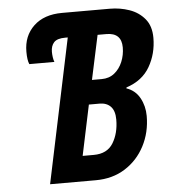

<svg xmlns="http://www.w3.org/2000/svg" viewBox="-52 -761 717 808"><g transform="rotate(-5 307.0 -357.0)"><path d="M127 0 254.9 -608.9H244.1Q210 -608.9 196.5 -594.2Q183.1 -579.6 183.1 -554.2Q183.1 -543.5 184.8 -531.7Q186.5 -520 189.9 -511.2H84Q76.2 -528.3 76.2 -564Q76.2 -630.9 119.9 -672.4Q163.6 -713.9 240.2 -713.9H441.9Q484.9 -713.9 524.2 -700.2Q563.5 -686.5 588.6 -656.2Q613.8 -626 613.8 -576.2Q613.8 -509.3 582.3 -454.6Q550.8 -399.9 482.9 -377.9L481.9 -374Q519.5 -361.3 538.3 -326.9Q557.1 -292.5 557.1 -251Q557.1 -181.6 527.3 -124.5Q497.6 -67.4 444.3 -33.7Q391.1 0 319.8 0ZM340.8 -421.9H381.8Q413.6 -421.9 435.8 -439.7Q458 -457.5 470 -486.3Q481.9 -515.1 481.9 -546.9Q481.9 -608.9 418 -608.9H380.9ZM273.9 -106.9H320.8Q377.9 -106.9 403.1 -148.2Q428.2 -189.5 428.2 -247.1Q428.2 -283.7 411.1 -301.8Q394 -319.8 363.8 -319.8H318.8Z"/></g></svg>

Font: Open Sans Condensed
Style: Bold Italic
Weight: 700
Width: 3
Italic angle: -12°
Designer: Monotype Design Team
Foundry: Monotype Imaging Inc.
Version: Version 3.003; ttfautohint (v1.8.4)